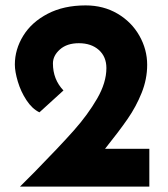

<svg xmlns="http://www.w3.org/2000/svg" viewBox="-20 -691 623 711"><path d="M533 -140V0H54Q108 -54 108 -54Q202 -150 253.5 -208Q305 -266 339.5 -325.5Q374 -385 374 -439Q374 -481 346 -506Q318 -531 272 -531Q228 -531 202 -508Q176 -485 176 -456Q176 -397 215 -356L126 -275Q99 -288 78 -320Q57 -352 46 -389Q35 -426 35 -452Q35 -508 66 -558.5Q97 -609 156.5 -640Q216 -671 297 -671Q363 -671 415 -640.5Q467 -610 496 -559Q525 -508 525 -451Q525 -398 504.5 -347Q484 -296 452.5 -250.5Q421 -205 369 -140Z"/></svg>

Font: Josefin Sans
Style: Bold
Weight: 700
Designer: Santiago Orozco
Foundry: Typemade
Version: Version 2.000